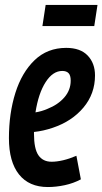

<svg xmlns="http://www.w3.org/2000/svg" viewBox="-20 -744 413 774"><path d="M306 -21Q276 -5 241 2.5Q206 10 173 10Q97 10 56.5 -41Q16 -92 16 -187Q16 -287 42 -369.5Q68 -452 119.5 -501.5Q171 -551 247 -551Q304 -551 333.5 -520Q363 -489 363 -440Q363 -366 316.5 -310.5Q270 -255 193 -229Q155 -216 117 -212V-205Q117 -144 135 -118Q153 -92 188 -92Q209 -92 234.5 -98Q260 -104 288 -116ZM231 -458Q193 -458 164 -413Q135 -368 123 -291Q148 -295 171 -305Q214 -322 239.5 -351.5Q265 -381 265 -419Q265 -440 256.5 -449Q248 -458 231 -458ZM151 -639 164 -724H373L360 -639Z"/></svg>

Font: Georama Condensed SemiBold
Style: Italic
Weight: 600
Width: 3
Italic angle: -9°
Designer: Jean-Baptiste Levee
Foundry: Production Type
Version: Version 1.000